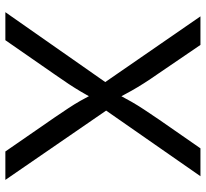

<svg xmlns="http://www.w3.org/2000/svg" viewBox="-46 -722 768 716"><g transform="rotate(90 338.0 -364.0)"><path d="M25.4 0 309.6 -406.2V-338.4L41 -727.5H147.5L252.9 -572.8Q275.4 -540.5 290.3 -517.1Q305.2 -493.7 318.1 -470.9Q331.1 -448.2 346.7 -418.5H331.1Q346.7 -447.8 359.6 -470.5Q372.6 -493.2 388.2 -516.8Q403.8 -540.5 425.8 -572.8L533.2 -727.5H637.2L369.1 -342.3V-409.7L650.9 0H544.9L417 -185.1Q397.5 -213.9 383.1 -235.6Q368.7 -257.3 356.2 -279.3Q343.8 -301.3 328.6 -330.1H348.6Q334 -302.2 321 -280.5Q308.1 -258.8 293.5 -236.6Q278.8 -214.4 258.3 -185.1L129.9 0Z"/></g></svg>

Font: Inter 17pt
Style: Regular
Weight: 400
Version: Version 4.001;git-66647c0bb